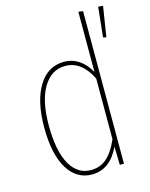

<svg xmlns="http://www.w3.org/2000/svg" viewBox="-113 -808 695 891"><g transform="rotate(-15 234.5 -363.0)"><path d="M373 -733V0H353L351 -88Q305 10 218 10Q144 10 101.5 -59.5Q59 -129 59 -258Q59 -384 103.5 -456.5Q148 -529 226 -529Q304 -529 351 -447V-736ZM351 -124V-415Q305 -509 226 -509Q160 -509 121 -444.5Q82 -380 82 -262Q82 -139 118 -75Q154 -11 218 -11Q264 -11 295.5 -39.5Q327 -68 351 -124ZM446 -588 469 -733 446 -735 431 -591Z"/></g></svg>

Font: Fira Sans Extra Condensed Thin
Style: Regular
Weight: 250
Width: 1
Designer: Carrois Corporate & Edenspiekermann AG
Foundry: Carrois Corporate GbR & Edenspiekermann AG
Version: Version 4.203